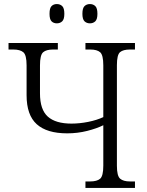

<svg xmlns="http://www.w3.org/2000/svg" viewBox="-20 -926 724 946"><path d="M423 -811Q407 -811 396.5 -821Q386 -831 386 -858Q386 -886 396.5 -896Q407 -906 423 -906Q439 -906 449.5 -896Q460 -886 460 -858Q460 -831 449.5 -821Q439 -811 423 -811ZM260 -811Q244 -811 234 -821Q224 -831 224 -858Q224 -886 234 -896Q244 -906 260 -906Q276 -906 286.5 -896Q297 -886 297 -858Q297 -831 286.5 -821Q276 -811 260 -811ZM401 0V-32H424Q458 -32 473.5 -45.5Q489 -59 489 -110V-309Q457 -293 409.5 -281Q362 -269 311 -269Q211 -269 161 -314Q111 -359 111 -457V-604Q111 -655 95 -668.5Q79 -682 46 -682H22V-714H265V-682H241Q208 -682 192.5 -668.5Q177 -655 177 -604V-466Q177 -386 215.5 -351.5Q254 -317 332 -317Q372 -317 414.5 -325.5Q457 -334 489 -349V-604Q489 -655 473.5 -668.5Q458 -682 425 -682H401V-714H645V-682H620Q587 -682 571.5 -669Q556 -656 556 -605V-109Q556 -59 572 -45.5Q588 -32 620 -32H645V0Z"/></svg>

Font: Noto Serif SemiCondensed Light
Style: Regular
Weight: 300
Width: 4
Designer: Monotype Design Team
Foundry: Monotype Imaging Inc.
Version: Version 2.013